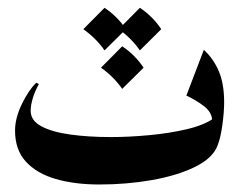

<svg xmlns="http://www.w3.org/2000/svg" viewBox="-20 -477 628 504"><path d="M82 -256.3Q71.3 -236.8 65.9 -218.5Q60.5 -200.2 60.5 -186Q60.5 -160.6 88.6 -145.5Q116.7 -130.4 164.8 -123.8Q212.9 -117.2 272 -117.2Q317.4 -117.2 370.8 -122.1Q424.3 -127 470.7 -137.9Q517.1 -148.9 541.5 -167L537.1 -158.7Q537.1 -181.6 515.9 -198Q494.6 -214.4 469.2 -226.1L515.1 -346.2Q540.5 -322.8 554.4 -290Q568.4 -257.3 568.4 -208Q568.4 -183.1 563.7 -148.9Q559.1 -114.7 550.8 -94.2Q538.1 -61.5 491.7 -38.8Q445.3 -16.1 379.2 -4.4Q313 7.3 240.7 7.3Q176.3 7.3 126.5 -7.1Q76.7 -21.5 48.1 -52.5Q19.5 -83.5 19.5 -134.3Q19.5 -167 37.4 -203.9Q55.2 -240.7 75.2 -259.8ZM300.8 -355.5Q335 -332.5 356.9 -299.3L300.8 -243.7Q278.8 -275.4 245.1 -299.3ZM254.4 -456.5Q288.6 -433.6 310.5 -400.4L254.4 -344.7Q232.4 -376.5 198.7 -400.4ZM347.2 -456.5Q381.3 -433.6 403.3 -400.4L347.2 -344.7Q325.2 -376.5 291.5 -400.4Z"/></svg>

Font: Lateef
Style: Bold
Weight: 700
Designer: SIL International
Foundry: SIL International
Version: Version 4.200